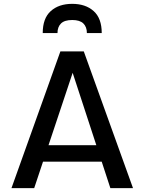

<svg xmlns="http://www.w3.org/2000/svg" viewBox="-20 -978 751 998"><path d="M39.6 0 293.9 -710.9H415.5L671.4 0H553.7L350.6 -621.1L364.7 -620.6L157.7 0ZM156.7 -137.7 182.1 -223.1H530.3L554.7 -137.7ZM202.1 -806.2Q202.1 -882.8 243.9 -920.4Q285.6 -958 355.5 -958Q424.8 -958 466.8 -920.4Q508.8 -882.8 508.8 -806.2H431.6Q431.6 -837.9 413.3 -856Q395 -874 355.5 -874Q315.4 -874 297.1 -856Q278.8 -837.9 278.8 -806.2Z"/></svg>

Font: Monda Medium
Style: Regular
Weight: 500
Designer: Vernon Adams
Foundry: Vernon Adams
Version: Version 2.200